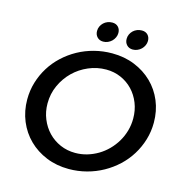

<svg xmlns="http://www.w3.org/2000/svg" viewBox="-126 -994 1061 1116"><g transform="rotate(15 405.0 -436.0)"><path d="M459 -707Q532.5 -707 594.2 -682Q656 -657 701 -613.2Q746 -569.5 771 -509.8Q796 -450 796 -380Q796 -326.5 781 -276.8Q766 -227 739.2 -183.8Q712.5 -140.5 674.8 -105.2Q637 -70 591.8 -44.8Q546.5 -19.5 494.5 -5.8Q442.5 8 387 8Q313.5 8 251.8 -17.2Q190 -42.5 145 -86.8Q100 -131 75 -191.2Q50 -251.5 50 -321Q50 -375 65 -424.5Q80 -474 106.8 -517Q133.5 -560 171.2 -595Q209 -630 254.2 -655Q299.5 -680 351.5 -693.5Q403.5 -707 459 -707ZM450 -607Q394.5 -607 343.8 -585.2Q293 -563.5 254.5 -525.8Q216 -488 193 -437.5Q170 -387 170 -329Q170 -279 187.8 -235.8Q205.5 -192.5 236.2 -160.5Q267 -128.5 308.8 -110.2Q350.5 -92 399 -92Q435.5 -92 469.8 -102Q504 -112 534.8 -130.2Q565.5 -148.5 591 -174.2Q616.5 -200 635 -231Q653.5 -262 663.8 -297.8Q674 -333.5 674 -372Q674 -422 656.8 -465Q639.5 -508 609.5 -539.5Q579.5 -571 538.5 -589Q497.5 -607 450 -607ZM413 -880Q435.5 -880 448.8 -866Q462 -852 462 -830Q462 -816 456 -803Q450 -790 440 -780.2Q430 -770.5 416.8 -764.8Q403.5 -759 389 -759Q366.5 -759 352.8 -773.5Q339 -788 339 -810Q339 -825 345 -837.8Q351 -850.5 361 -860Q371 -869.5 384.5 -874.8Q398 -880 413 -880ZM591 -880Q613.5 -880 626.8 -866Q640 -852 640 -830Q640 -816 634 -803Q628 -790 618 -780.2Q608 -770.5 594.8 -764.8Q581.5 -759 567 -759Q544.5 -759 530.8 -773.5Q517 -788 517 -810Q517 -825 523 -837.8Q529 -850.5 539 -860Q549 -869.5 562.5 -874.8Q576 -880 591 -880Z"/></g></svg>

Font: Argentum Sans
Style: Italic
Weight: 400
Italic angle: -11.3099°
Designer: Julieta Ulanovsky, Owen Earl, Rasmus Andersson, Cristiano Sobral
Foundry: The Argentum Sans Project Authors
Version: Version 3.131; ttfautohint (v1.8.4.7-5d5b-dirty)